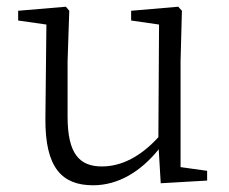

<svg xmlns="http://www.w3.org/2000/svg" viewBox="-20 -537 680 571"><path d="M517 -40V-355L521 -505L510 -517L370 -505V-476L453 -464L451 -129C399 -72 342 -42 283 -42C216 -42 181 -80 181 -190V-355L186 -505L176 -517L34 -505V-476L118 -464L115 -184C114 -37 165 14 257 14C331 14 398 -26 452 -93L458 8L596 0V-29Z"/></svg>

Font: Noto Serif CJK JP Light
Style: Regular
Weight: 300
Designer: Ryoko NISHIZUKA 西塚涼子 (kana & ideographs); Frank Grießhammer (Latin, Greek & Cyrillic); Wenlong ZHANG 张文龙 (bopomofo); San
Foundry: Adobe Systems Incorporated
Version: Version 1.001;PS 1.001;hotconv 16.6.54;makeotf.lib2.5.65590